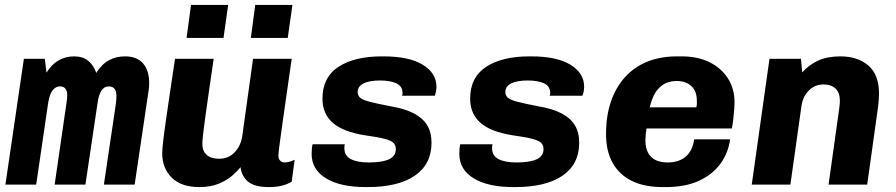

<svg xmlns="http://www.w3.org/2000/svg" viewBox="-20 -750 3640 780"><path d="M2 0 77 -511H162L169 -455Q190 -489 218.5 -505Q247 -521 281 -521Q317 -521 339 -502.5Q361 -484 371 -454Q394 -490 423 -505.5Q452 -521 488 -521Q536 -521 561 -492.5Q586 -464 586 -413Q586 -401 584.5 -387Q583 -373 580 -357L527 0H402L451 -330Q452 -338 452.5 -346Q453 -354 453 -361Q453 -380 445 -389.5Q437 -399 422 -399Q403 -399 392 -381.5Q381 -364 377 -336L327 0H202L250 -331Q252 -342 252.5 -350.5Q253 -359 253 -365Q253 -381 245.5 -390Q238 -399 224 -399Q211 -399 201 -390.5Q191 -382 185 -367.5Q179 -353 176 -334L127 0Z M790 10Q716 10 677.5 -28.5Q639 -67 639 -127Q639 -141 642.5 -173Q646 -205 653 -253.5Q660 -302 669.5 -367Q679 -432 691 -511H848Q837 -436 828.5 -377Q820 -318 814 -274.5Q808 -231 805 -204Q802 -177 802 -165Q802 -136 820 -120.5Q838 -105 870 -105Q908 -105 933 -131Q958 -157 964 -196L1008 -511H1165Q1155 -442 1145.5 -375Q1136 -308 1128 -252.5Q1120 -197 1115.5 -161.5Q1111 -126 1111 -118Q1111 -104 1118.5 -97Q1126 -90 1136 -90Q1154 -90 1177 -101L1165 -12Q1149 -2 1126.5 4Q1104 10 1072 10Q1015 10 988.5 -11.5Q962 -33 957 -71Q945 -55 923 -36Q901 -17 868 -3.5Q835 10 790 10ZM738 -596 756 -730H907L888 -596ZM999 -596 1017 -730H1168L1149 -596Z M1465 10Q1363 10 1304.5 -25.5Q1246 -61 1246 -125Q1246 -137 1247 -147Q1248 -157 1250 -164H1381Q1380 -161 1379.5 -158Q1379 -155 1379 -148Q1379 -117 1405.5 -103.5Q1432 -90 1478 -90Q1533 -90 1560.5 -103Q1588 -116 1588 -144Q1588 -160 1578.5 -169.5Q1569 -179 1542.5 -186Q1516 -193 1465 -200Q1374 -214 1332 -251Q1290 -288 1290 -349Q1290 -436 1355 -478.5Q1420 -521 1531 -521H1538Q1642 -521 1697.5 -487Q1753 -453 1753 -398Q1753 -389 1751.5 -380Q1750 -371 1746 -361H1613Q1615 -365 1615 -368Q1615 -371 1615 -375Q1614 -401 1589 -412Q1564 -423 1524 -423Q1480 -423 1456.5 -411Q1433 -399 1433 -376Q1433 -363 1442 -354Q1451 -345 1480.5 -337Q1510 -329 1568 -318Q1626 -308 1662 -289Q1698 -270 1715.5 -241Q1733 -212 1733 -170Q1733 -83 1665.5 -36.5Q1598 10 1473 10Z M2065 10Q1963 10 1904.5 -25.5Q1846 -61 1846 -125Q1846 -137 1847 -147Q1848 -157 1850 -164H1981Q1980 -161 1979.5 -158Q1979 -155 1979 -148Q1979 -117 2005.5 -103.5Q2032 -90 2078 -90Q2133 -90 2160.5 -103Q2188 -116 2188 -144Q2188 -160 2178.5 -169.5Q2169 -179 2142.5 -186Q2116 -193 2065 -200Q1974 -214 1932 -251Q1890 -288 1890 -349Q1890 -436 1955 -478.5Q2020 -521 2131 -521H2138Q2242 -521 2297.5 -487Q2353 -453 2353 -398Q2353 -389 2351.5 -380Q2350 -371 2346 -361H2213Q2215 -365 2215 -368Q2215 -371 2215 -375Q2214 -401 2189 -412Q2164 -423 2124 -423Q2080 -423 2056.5 -411Q2033 -399 2033 -376Q2033 -363 2042 -354Q2051 -345 2080.5 -337Q2110 -329 2168 -318Q2226 -308 2262 -289Q2298 -270 2315.5 -241Q2333 -212 2333 -170Q2333 -83 2265.5 -36.5Q2198 10 2073 10Z M2672 10Q2598 10 2547 -15Q2496 -40 2469 -88Q2442 -136 2442 -206Q2442 -278 2461.5 -336Q2481 -394 2518 -435.5Q2555 -477 2608.5 -499Q2662 -521 2730 -521H2749Q2815 -521 2863 -497Q2911 -473 2937.5 -431Q2964 -389 2964 -335Q2964 -321 2962.5 -303Q2961 -285 2959 -266Q2957 -247 2953 -228H2538L2615 -278Q2611 -257 2606.5 -229Q2602 -201 2602 -180Q2602 -148 2613.5 -128Q2625 -108 2645 -99Q2665 -90 2692 -90Q2738 -90 2766 -114Q2794 -138 2800 -184H2946Q2939 -130 2907.5 -86Q2876 -42 2820.5 -16Q2765 10 2684 10ZM2616 -295 2550 -314H2809Q2811 -324 2811 -329.5Q2811 -335 2811 -340Q2811 -368 2800.5 -385.5Q2790 -403 2771.5 -412Q2753 -421 2730 -421Q2695 -421 2671.5 -404.5Q2648 -388 2635 -360Q2622 -332 2616 -295Z M3034 0 3106 -511H3234L3239 -456Q3268 -488 3305 -504.5Q3342 -521 3394 -521Q3464 -521 3507.5 -484Q3551 -447 3551 -370Q3551 -360 3550 -346Q3549 -332 3547 -315L3503 0H3346L3390 -314Q3391 -323 3391.5 -330Q3392 -337 3392 -341Q3392 -374 3374 -390.5Q3356 -407 3326 -407Q3291 -407 3266.5 -383Q3242 -359 3236 -320L3191 0Z"/></svg>

Font: Chivo Mono
Style: Bold Italic
Weight: 700
Italic angle: -8.05°
Monospace: yes
Version: Version 1.008